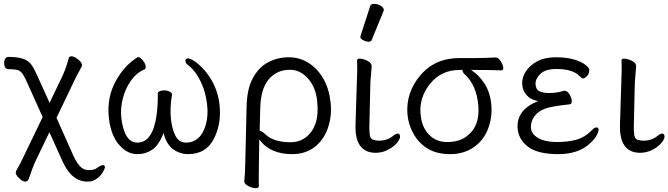

<svg xmlns="http://www.w3.org/2000/svg" viewBox="-20 -784 3478 999"><path d="M24 -424Q5 -424 2 -449Q0 -463 5.5 -475.5Q11 -488 24 -488Q97 -488 127 -464Q143 -451 153.5 -431.5Q164 -412 176 -386L238 -249L307 -393Q326 -436 338 -483Q340 -491 352.5 -491Q365 -491 385 -476Q405 -461 407 -446Q408 -442 394 -417Q380 -392 368 -367L274 -171L363 29Q382 68 399 84Q416 100 437 101Q472 102 486 89Q506 75 515.5 75Q525 75 526 85Q526 92 516 110.5Q506 129 484.5 145Q463 161 439 161H436Q354 161 307 59L237 -96L163 58Q154 76 129 148Q124 161 111 161Q98 161 80.5 144Q63 127 62 117.5Q61 108 72 90.5Q83 73 107 22L202 -175L115 -368Q102 -396 91 -407.5Q80 -419 63.5 -421.5Q47 -424 24 -424Z M611 -173Q626 -42 695 -42Q775 -42 795 -187Q802 -243 801 -294Q799 -304 810 -309Q821 -314 834.5 -314Q848 -314 860.5 -308.5Q873 -303 875 -294V-291Q863 -221 869.5 -164Q876 -107 894.5 -74.5Q913 -42 949 -42Q985 -42 1011.5 -65.5Q1038 -89 1051 -135.5Q1064 -182 1058 -235.5Q1052 -289 1038 -327Q1006 -410 959 -445Q946 -454 945 -465Q943 -480 959 -480Q972 -480 996.5 -462.5Q1021 -445 1048 -414Q1111 -338 1122 -241.5Q1133 -145 1096 -68Q1055 18 959 18Q916 18 880.5 -8Q845 -34 831 -92Q807 -29 772.5 -5.5Q738 18 696.5 18Q655 18 623 -8Q559 -58 546.5 -170Q534 -282 588 -372Q626 -437 678 -474Q696 -487 697 -487Q710 -487 723.5 -469.5Q737 -452 738 -439Q739 -426 732 -423Q691 -406 662 -365.5Q633 -325 619.5 -273.5Q606 -222 611 -173Z M1500 18Q1385 18 1329 -58L1327 79Q1327 88 1326.5 126.5Q1326 165 1327 184Q1327 195 1310.5 195Q1294 195 1273.5 185Q1253 175 1251 161V158Q1255 125 1256 71L1263 -229Q1265 -322 1296 -378.5Q1327 -435 1376 -460.5Q1425 -486 1482.5 -486Q1540 -486 1586.5 -456Q1633 -426 1662.5 -374.5Q1692 -323 1700 -252.5Q1708 -182 1686.5 -119Q1665 -56 1617 -19Q1569 18 1500 18ZM1331 -104Q1341 -104 1362 -84Q1405 -44 1492 -44Q1538 -44 1572 -70Q1606 -96 1622 -142.5Q1638 -189 1630 -260.5Q1622 -332 1581.5 -376.5Q1541 -421 1489 -421Q1420 -421 1378 -371Q1336 -321 1334 -218Z M1906 -752Q1909 -764 1926.5 -764Q1944 -764 1960.5 -754.5Q1977 -745 1977 -732Q1977 -729 1976 -727L1914 -576Q1911 -567 1897.5 -567Q1884 -567 1869.5 -575Q1855 -583 1855 -589.5Q1855 -596 1856 -597ZM1837 -364Q1840 -419 1838 -470Q1839 -479 1850.5 -479Q1862 -479 1877 -474Q1911 -462 1913 -444L1914 -441L1907 -353L1902 -135Q1901 -109 1903.5 -85.5Q1906 -62 1921 -57Q1936 -52 1951 -52Q1995 -52 2024 -76Q2040 -89 2050 -89Q2060 -89 2061.5 -75Q2063 -61 2045 -40Q2027 -19 1997.5 -4Q1968 11 1935 11Q1843 11 1831 -93Q1829 -117 1830 -143Z M2589 -418Q2522 -420 2462 -420H2431Q2471 -395 2501 -349Q2531 -303 2536.5 -237Q2542 -171 2518.5 -111.5Q2495 -52 2443.5 -17Q2392 18 2322.5 18Q2253 18 2206.5 -10Q2160 -38 2132.5 -86Q2105 -134 2100 -189Q2091 -302 2167 -392Q2243 -482 2371 -482H2453Q2507 -482 2558 -485H2559Q2573 -485 2585 -466Q2597 -447 2598.5 -432.5Q2600 -418 2589 -418ZM2386 -420H2372Q2276 -420 2218.5 -349Q2161 -278 2168 -193Q2173 -125 2210.5 -85Q2248 -45 2306.5 -45Q2365 -45 2403 -71Q2478 -123 2469 -232.5Q2460 -342 2398 -397Q2387 -407 2387 -417Z M2915 -312H2918Q2931 -312 2942.5 -294Q2954 -276 2955 -259Q2956 -242 2943 -241Q2853 -232 2816 -218.5Q2779 -205 2760 -178Q2741 -151 2742.5 -119Q2744 -87 2780 -66Q2816 -45 2876 -45Q2936 -45 2980 -57.5Q3024 -70 3060 -107Q3073 -121 3083.5 -121Q3094 -121 3094.5 -110.5Q3095 -100 3085 -80.5Q3075 -61 3050 -38Q2990 18 2884.5 18Q2779 18 2728 -20Q2677 -58 2673 -119Q2668 -214 2780 -258Q2741 -265 2720 -289Q2699 -313 2697 -346Q2695 -379 2715 -411Q2735 -443 2774.5 -464.5Q2814 -486 2871 -486Q2928 -486 2966.5 -474.5Q3005 -463 3025 -447.5Q3045 -432 3046 -422Q3047 -401 3034.5 -388.5Q3022 -376 3015.5 -376Q3009 -376 3004 -380L2995 -389Q2959 -425 2875 -425Q2817 -425 2791 -399Q2765 -373 2766.5 -346Q2768 -319 2785.5 -309.5Q2803 -300 2840.5 -300Q2878 -300 2915 -312Z M3213 -364Q3216 -419 3214 -470Q3215 -479 3226.5 -479Q3238 -479 3253 -474Q3287 -462 3289 -444L3290 -441L3283 -353L3278 -135Q3277 -109 3279.5 -85.5Q3282 -62 3297 -57Q3312 -52 3327 -52Q3371 -52 3400 -76Q3416 -89 3426 -89Q3436 -89 3437.5 -75Q3439 -61 3421 -40Q3403 -19 3373.5 -4Q3344 11 3311 11Q3219 11 3207 -93Q3205 -117 3206 -143Z"/></svg>

Font: LXGW WenKai
Style: Regular
Weight: 400
Designer: LXGW / Fontworks Inc.
Foundry: LXGW / Fontworks Inc.
Version: Version 1.520; June 14, 2025